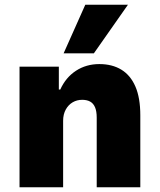

<svg xmlns="http://www.w3.org/2000/svg" viewBox="-20 -786 670 806"><path d="M62 0V-506H227V-410H233Q256 -461 299 -489Q342 -517 397 -517Q451 -517 489.5 -493.5Q528 -470 548.5 -422.5Q569 -375 569 -302V0H386V-292Q386 -319 379 -335.5Q372 -352 358.5 -359.5Q345 -367 325 -367Q303 -367 285 -356.5Q267 -346 256 -326Q245 -306 245 -279V0ZM247 -562 338 -766H517L374 -562Z"/></svg>

Font: Nunito Sans 7pt SemiCondensed Black
Style: Regular
Weight: 900
Width: 4
Designer: Vernon Adams
Foundry: Vernon Adams
Version: Version 3.101;gftools[0.9.27]